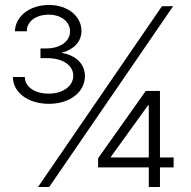

<svg xmlns="http://www.w3.org/2000/svg" viewBox="-20 -753 769 773"><path d="M177 -335C261 -335 322 -382 322 -447C322 -494 287 -530 229 -540V-541C276 -553 308 -585 308 -628C308 -687 254 -733 177 -733C101 -733 42 -689 40 -627H88C87 -667 126 -694 176 -694C227 -694 262 -665 262 -627C262 -585 221 -558 166 -558H143V-519H166C231 -520 275 -491 275 -448C275 -407 234 -376 176 -376C122 -376 80 -402 80 -443H32C32 -381 93 -335 177 -335ZM133 0H178L677 -728H632ZM375 -79H579V0H624V-79H679V-119H624V-387H567L375 -116ZM426 -119V-121L576 -329H579V-119Z"/></svg>

Font: Wafeq Light
Style: Regular
Weight: 300
Designer: Rasmus Andersson & Azza Alameddine
Foundry: Google & TypeTogether
Version: Version 3.000;January 28, 2025;FontCreator 15.0.0.3014 64-bi